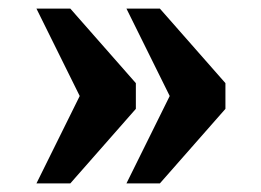

<svg xmlns="http://www.w3.org/2000/svg" viewBox="-20 -494 610 448"><path d="M275 -66 376 -270 275 -474H353L506 -300V-240L353 -66ZM65 -66 166 -270 65 -474H144L297 -300V-240L144 -66Z"/></svg>

Font: Noto Rashi Hebrew ExtraBold
Style: Regular
Weight: 800
Version: Version 1.006